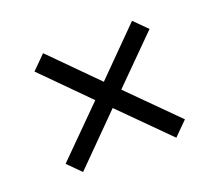

<svg xmlns="http://www.w3.org/2000/svg" viewBox="-75 -551 652 576"><g transform="rotate(-20 251.0 -263.0)"><path d="M399 -76 250 -225 101 -75 60 -116 209 -265 67 -408 110 -451 252 -308 394 -451 435 -410 293 -268 442 -119Z"/></g></svg>

Font: LeckerliOne
Style: Regular
Weight: 400
Designer: Gesine Todt
Foundry: Gesine Todt
Version: Version 1.000